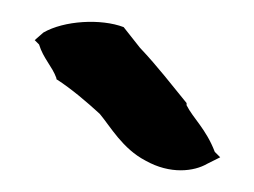

<svg xmlns="http://www.w3.org/2000/svg" viewBox="-20 -736 234 177"><path d="M12 -699 16 -695C20 -682 28 -675 32 -664V-663C46 -654 60 -642 72 -631C82 -619 93 -599 114 -588C137 -575 159 -578 171 -585L183 -591L178 -596C170 -617 158 -627 152 -639V-641C138 -658 126 -674 109 -692L94 -711C73 -719 39 -717 20 -706Z"/></svg>

Font: SolarCharger
Style: 950
Weight: 900
Designer: Mew Too
Foundry: Cannot Into Space Fonts/KineticPlasma Fonts
Version: Version 1.100